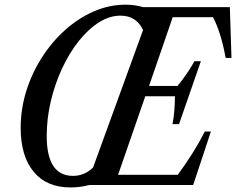

<svg xmlns="http://www.w3.org/2000/svg" viewBox="-20 -792 1011 822"><path d="M282 10.5Q179.5 10.5 124 -56.8Q68.5 -124 68.5 -244.5Q68.5 -324.5 92.2 -401.2Q116 -478 158.8 -545Q201.5 -612 258.2 -663Q315 -714 381.2 -743Q447.5 -772 518 -772Q539 -772 557.2 -769.2Q575.5 -766.5 592.5 -761.5H964L971 -544H946Q936 -599.5 922.8 -641.8Q909.5 -684 892 -718.5H719.5L618 -424H740Q784 -478 812.5 -530H840L746.5 -260.5H718.5Q728.5 -310.5 729 -380H602L485.5 -43.5H741Q774 -88.5 803 -134.2Q832 -180 857 -229H883L807 0H363.5Q322.5 10.5 282 10.5ZM292.5 -39Q342 -39 378.5 -75L592.5 -663.5Q563.5 -725 495.5 -725Q449 -725 403.2 -696Q357.5 -667 317.2 -616.2Q277 -565.5 246.2 -499.8Q215.5 -434 197.8 -359.8Q180 -285.5 180 -210Q180 -39 292.5 -39Z"/></svg>

Font: Libre Caslon Condensed Medium Italic
Style: Regular
Weight: 500
Italic angle: -22.583°
Designer: Pablo Impallari, Rodrigo Fuenzalida, Katja Schimmel, Ertekin Erdin
Foundry: Pablo Impallari, Rodrigo Fuenzalida
Version: Version 2.000; ttfautohint (v1.8.4.7-5d5b);gftools[0.9.33]